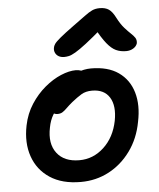

<svg xmlns="http://www.w3.org/2000/svg" viewBox="-55 -822 730 881"><g transform="rotate(-5 310.0 -381.5)"><path d="M282 12Q196 12 140 -25Q84 -62 62 -125.5Q40 -189 56 -268Q67 -322 95 -365Q123 -408 159.5 -438.5Q196 -469 234 -485Q272 -501 303 -501Q316 -501 326.5 -497Q337 -493 343 -485Q349 -477 346 -463Q340 -437 326 -417Q312 -397 277 -384Q245 -370 221.5 -351Q198 -332 183 -307Q168 -282 162 -249Q147 -176 180.5 -132Q214 -88 284 -88Q348 -88 397 -133.5Q446 -179 461 -254Q474 -322 449.5 -361.5Q425 -401 369 -401Q340 -401 320 -389Q300 -377 275 -357Q257 -342 246 -331Q235 -320 225.5 -314Q216 -308 202 -308Q186 -308 176 -320.5Q166 -333 172 -360Q176 -384 196.5 -409.5Q217 -435 246 -456Q275 -477 308 -490Q341 -503 373 -503Q451 -503 499.5 -469Q548 -435 565.5 -375.5Q583 -316 567 -240Q553 -164 511.5 -107Q470 -50 411 -19Q352 12 282 12ZM256 -566Q241 -566 230.5 -572Q220 -578 215 -588.5Q210 -599 212 -611Q213 -620 219.5 -629.5Q226 -639 247 -656.5Q268 -674 312 -706Q347 -731 367 -746Q387 -761 402 -768Q417 -775 437 -775Q463 -775 479 -764Q495 -753 509 -725Q525 -694 541.5 -675.5Q558 -657 570 -646Q582 -635 588.5 -625Q595 -615 593 -600Q589 -586 574.5 -577Q560 -568 541 -568Q515 -568 494.5 -577.5Q474 -587 453 -613Q432 -639 405 -689L444 -688Q392 -643 359.5 -618Q327 -593 308 -582Q289 -571 277.5 -568.5Q266 -566 256 -566Z"/></g></svg>

Font: Shantell Sans Medium
Style: Italic
Weight: 500
Italic angle: -11°
Designer: Stephen Nixon, Anya Danilova, Shantell Martin
Foundry: Arrow Type
Version: Version 1.011;[c5ecc13dd]